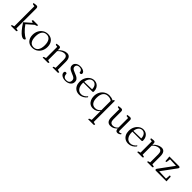

<svg xmlns="http://www.w3.org/2000/svg" viewBox="359 -2400 4325 4325"><g transform="rotate(45 2522.0 -237.5)"><path d="M46 0Q46 -15 50 -22Q54 -29 62 -31L110 -46V-686L61 -693Q46 -696 46 -724Q77 -729 97 -731.5Q117 -734 134 -734Q177 -734 177 -678V-45L234 -31Q234 -18 230.5 -11.5Q227 -5 217 0ZM450 12Q424 12 387 -11.5Q350 -35 300 -92.5Q250 -150 185 -250L350 -395L299 -410Q299 -430 311 -443H472Q472 -425 469 -418.5Q466 -412 456 -409L411 -394L253 -256Q306 -178 372 -116.5Q438 -55 497 -27Q497 -9 483.5 1.5Q470 12 450 12Z M731 12Q641 12 588.5 -46Q536 -104 536 -201Q536 -276 567 -335Q598 -394 651.5 -428Q705 -462 774 -462Q864 -462 917 -404Q970 -346 970 -249Q970 -173 939.5 -114Q909 -55 855 -21.5Q801 12 731 12ZM749 -18Q821 -18 860 -73Q899 -128 899 -229Q899 -327 863 -379.5Q827 -432 759 -432Q686 -432 646.5 -377Q607 -322 607 -221Q607 -122 643.5 -70Q680 -18 749 -18Z M1059 0Q1059 -27 1075 -31L1121 -45V-403L1074 -410Q1059 -413 1059 -441Q1094 -446 1111.5 -448.5Q1129 -451 1140 -451Q1163 -451 1173.5 -438.5Q1184 -426 1184 -398V-361H1188Q1226 -407 1278.5 -434.5Q1331 -462 1380 -462Q1496 -462 1496 -300V-47L1558 -31Q1558 -18 1555 -11.5Q1552 -5 1543 0H1373Q1373 -27 1389 -31L1430 -43V-302Q1430 -414 1345 -414Q1302 -414 1259.5 -391Q1217 -368 1188 -333V-45L1245 -31Q1245 -18 1241.5 -11.5Q1238 -5 1228 0Z M1789 12Q1718 12 1673.5 -19.5Q1629 -51 1629 -95Q1629 -116 1639.5 -126.5Q1650 -137 1665 -137Q1685 -137 1697 -122Q1697 -14 1797 -14Q1843 -14 1869.5 -37.5Q1896 -61 1896 -103Q1896 -137 1879.5 -156.5Q1863 -176 1836 -189Q1809 -202 1779 -213Q1748 -225 1718 -241Q1688 -257 1668.5 -281.5Q1649 -306 1649 -343Q1649 -395 1691 -428.5Q1733 -462 1803 -462Q1843 -462 1876 -451Q1909 -440 1928.5 -421Q1948 -402 1948 -378Q1948 -361 1937.5 -351.5Q1927 -342 1911 -342Q1898 -342 1886 -351Q1886 -392 1862 -414Q1838 -436 1796 -436Q1756 -436 1733.5 -417Q1711 -398 1711 -365Q1711 -337 1725.5 -320Q1740 -303 1764 -291.5Q1788 -280 1815 -269Q1850 -256 1884 -239.5Q1918 -223 1940.5 -196Q1963 -169 1963 -127Q1963 -64 1913.5 -26Q1864 12 1789 12Z M2228 12Q2168 12 2124 -15Q2080 -42 2056 -90.5Q2032 -139 2032 -204Q2032 -277 2062 -335.5Q2092 -394 2141.5 -428Q2191 -462 2250 -462Q2299 -462 2337 -438.5Q2375 -415 2396 -374Q2417 -333 2417 -279Q2417 -261 2410 -255Q2403 -249 2396 -249H2105Q2104 -239 2104 -228Q2104 -138 2144 -82.5Q2184 -27 2256 -27Q2297 -27 2335 -49Q2373 -71 2402 -110L2414 -88Q2382 -42 2332 -15Q2282 12 2228 12ZM2238 -432Q2187 -432 2151.5 -391.5Q2116 -351 2107 -276L2353 -282Q2352 -351 2320.5 -391.5Q2289 -432 2238 -432Z M2767 259Q2767 233 2783 228L2834 211V-66H2831Q2802 -29 2759 -8.5Q2716 12 2666 12Q2613 12 2573 -14.5Q2533 -41 2510.5 -89Q2488 -137 2488 -201Q2488 -276 2519.5 -335Q2551 -394 2606 -428Q2661 -462 2731 -462Q2760 -462 2791.5 -455Q2823 -448 2857 -431L2864 -447Q2867 -455 2874.5 -459Q2882 -463 2899 -463V213L2961 228Q2961 252 2943 259ZM2699 -29Q2741 -29 2773 -46.5Q2805 -64 2833 -96V-393Q2809 -411 2782 -420Q2755 -429 2716 -429Q2641 -429 2600 -374.5Q2559 -320 2559 -220Q2559 -127 2595 -78Q2631 -29 2699 -29Z M3224 12Q3166 12 3134.5 -25.5Q3103 -63 3103 -145V-397L3056 -404Q3041 -406 3041 -435Q3076 -440 3093.5 -442Q3111 -444 3121 -444Q3170 -444 3170 -392V-143Q3170 -31 3260 -31Q3299 -31 3330.5 -48.5Q3362 -66 3383 -94V-397L3335 -404Q3321 -406 3321 -435Q3356 -440 3373.5 -442Q3391 -444 3401 -444Q3449 -444 3449 -392V-65Q3449 -30 3477 -30Q3488 -30 3501.5 -36Q3515 -42 3525 -50L3532 -27Q3516 -9 3493 1.5Q3470 12 3449 12Q3387 12 3387 -65H3383Q3319 12 3224 12Z M3793 12Q3733 12 3689 -15Q3645 -42 3621 -90.5Q3597 -139 3597 -204Q3597 -277 3627 -335.5Q3657 -394 3706.5 -428Q3756 -462 3815 -462Q3864 -462 3902 -438.5Q3940 -415 3961 -374Q3982 -333 3982 -279Q3982 -261 3975 -255Q3968 -249 3961 -249H3670Q3669 -239 3669 -228Q3669 -138 3709 -82.5Q3749 -27 3821 -27Q3862 -27 3900 -49Q3938 -71 3967 -110L3979 -88Q3947 -42 3897 -15Q3847 12 3793 12ZM3803 -432Q3752 -432 3716.5 -391.5Q3681 -351 3672 -276L3918 -282Q3917 -351 3885.5 -391.5Q3854 -432 3803 -432Z M4071 0Q4071 -27 4087 -31L4133 -45V-403L4086 -410Q4071 -413 4071 -441Q4106 -446 4123.5 -448.5Q4141 -451 4152 -451Q4175 -451 4185.5 -438.5Q4196 -426 4196 -398V-361H4200Q4238 -407 4290.5 -434.5Q4343 -462 4392 -462Q4508 -462 4508 -300V-47L4570 -31Q4570 -18 4567 -11.5Q4564 -5 4555 0H4385Q4385 -27 4401 -31L4442 -43V-302Q4442 -414 4357 -414Q4314 -414 4271.5 -391Q4229 -368 4200 -333V-45L4257 -31Q4257 -18 4253.5 -11.5Q4250 -5 4240 0Z M4666 0Q4641 0 4641 -23Q4641 -33 4650 -47L4908 -399L4709 -408L4698 -316Q4696 -307 4685.5 -305Q4675 -303 4666 -303L4654 -443H4959Q4976 -443 4984 -436Q4992 -429 4992 -419Q4992 -407 4982 -393L4727 -45L4953 -36L4963 -150Q4972 -150 4981 -147.5Q4990 -145 4997 -140L5004 0Z"/></g></svg>

Font: Petrona Light
Style: Regular
Weight: 300
Designer: Ringo R. Seeber
Foundry: Ringo R. Seeber
Version: Version 2.001; ttfautohint (v1.8.3)